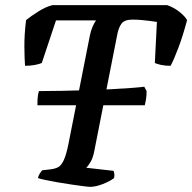

<svg xmlns="http://www.w3.org/2000/svg" viewBox="-20 -724 745 744"><path d="M125 -316Q125 -343 127 -354.5Q129 -366 131 -371Q169 -371 217.5 -372Q266 -373 317.5 -374.5Q369 -376 414.5 -378.5Q460 -381 493 -383.5Q526 -386 539 -388L548 -371Q548 -351 545.5 -337.5Q543 -324 541 -316ZM330 0Q323 0 303 -2.5Q283 -5 256.5 -9Q230 -13 203.5 -17.5Q177 -22 156 -26.5Q135 -31 127 -34Q130 -46 135 -53Q140 -60 143 -64L177 -68Q193 -70 205 -76Q217 -82 227 -103Q237 -124 246 -170L328 -585Q332 -605 338.5 -620Q345 -635 352 -645H197L142 -480Q134 -476 116 -472.5Q98 -469 77 -469Q75 -495 74.5 -542Q74 -589 81 -646Q99 -661 128.5 -679.5Q158 -698 183 -704H628Q652 -696 674 -679Q696 -662 705 -646Q689 -586 671.5 -539.5Q654 -493 641 -469Q620 -469 604 -472.5Q588 -476 580 -480L588 -639Q576 -641 560 -643Q544 -645 527.5 -646.5Q511 -648 493 -648Q462 -648 450.5 -632Q439 -616 434 -588L346 -142Q341 -114 331.5 -97.5Q322 -81 314 -74L420 -62Q422 -57 423 -50.5Q424 -44 422 -34Q405 -21 377.5 -10.5Q350 0 330 0Z"/></svg>

Font: Texturina Medium 12pt SemiBold
Style: Italic
Weight: 600
Italic angle: -11°
Version: Version 1.002